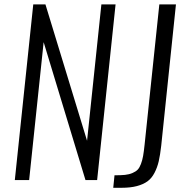

<svg xmlns="http://www.w3.org/2000/svg" viewBox="-20 -830 839 885"><path d="M502 35.6 507.8 -22Q537.1 -22 556.2 -23.9Q575.2 -25.9 590.6 -32.5Q606 -39.1 614.5 -47.9Q623 -56.6 629.6 -74Q636.2 -91.3 639.6 -111.1Q643.1 -130.9 646.5 -163.1L714.4 -809.6H791L723.1 -158.2Q718.3 -115.7 711.7 -86.9Q705.1 -58.1 692.1 -33.2Q679.2 -8.3 659.7 5.9Q640.1 20 610.6 27.8Q581.1 35.6 540 35.6ZM48.3 0 133.3 -809.6H189.5L381.3 -181.2L447.3 -809.6H512.7L427.7 0H374L181.2 -635.7L114.3 0Z"/></svg>

Font: Oswald
Style: Light
Weight: 300
Designer: Vernon Adams
Foundry: Vernon Adams
Version: 3.0; ttfautohint (v0.95.6-bc232) -l 8 -r 50 -G 200 -x 0 -w "